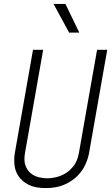

<svg xmlns="http://www.w3.org/2000/svg" viewBox="-20 -956 575 983"><path d="M223 -43Q241 -43 266 -48.5Q291 -54 315 -68.5Q339 -83 358 -108Q377 -133 384 -173L477 -701H529L436 -173Q431 -144 416.5 -112.5Q402 -81 375.5 -54.5Q349 -28 309 -10.5Q269 7 214 7Q159 7 125.5 -10.5Q92 -28 74.5 -54.5Q57 -81 54 -112.5Q51 -144 56 -173L149 -701H201L108 -173Q101 -133 110.5 -108Q120 -83 138 -68.5Q156 -54 179 -48.5Q202 -43 223 -43ZM334 -789 254 -936H315L386 -789Z"/></svg>

Font: Marvel
Style: Italic
Weight: 400
Italic angle: -12°
Designer: Carolina Trebol
Foundry: Carolina Trebol
Version: Version 1.001